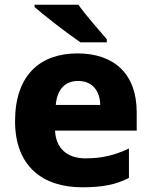

<svg xmlns="http://www.w3.org/2000/svg" viewBox="-20 -786 643 816"><path d="M313 -766H127V-756C169 -719 270 -641 322 -606H434V-619C402 -656 345 -721 313 -766ZM309 -559C150 -559 44 -466 44 -271C44 -78 163 10 329 10C418 10 474 -2 528 -30V-155C467 -126 413 -113 343 -113C262 -113 217 -159 214 -231H561V-309C561 -473 464 -559 309 -559ZM312 -442C374 -442 405 -398 406 -340H217C223 -410 260 -442 312 -442Z"/></svg>

Font: Noto Sans Gurmukhi ExtraBold
Style: Regular
Weight: 800
Designer: Jelle Bosma - Monotype Design Team
Foundry: Monotype Imaging Inc.
Version: Version 2.004